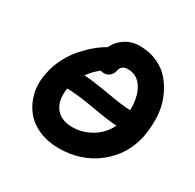

<svg xmlns="http://www.w3.org/2000/svg" viewBox="-140 -806 949 934"><g transform="rotate(30 335.0 -338.5)"><path d="M295.9 -23.9Q235.4 -23.9 185.8 -45.4Q136.2 -66.9 105.5 -105Q74.7 -143.1 62 -195.8Q49.3 -248.5 63 -311Q71.8 -356.9 94.2 -399.9Q116.7 -442.9 145.5 -475.1Q174.3 -507.3 202.4 -530.5Q230.5 -553.7 257.8 -568.8Q275.4 -606.4 311 -629.6Q346.7 -652.8 392.1 -652.8Q446.3 -652.8 491.2 -632.3Q536.1 -611.8 565.7 -576.4Q595.2 -541 614.3 -493.7Q633.3 -446.3 635.5 -393.1Q637.7 -339.8 627.9 -283.2Q604.5 -168 513.7 -95.9Q422.9 -23.9 295.9 -23.9ZM306.2 -450.2Q294.9 -450.2 286.1 -453.1Q252.4 -426.8 229 -394Q280.3 -391.1 370.8 -375.2Q461.4 -359.4 505.9 -357.9Q508.3 -430.7 479.7 -478.3Q451.2 -525.9 397 -525.9Q360.4 -525.9 354 -490.2Q349.6 -471.7 336.2 -460.9Q322.8 -450.2 306.2 -450.2ZM303.2 -146Q360.4 -146 411.1 -177Q461.9 -208 485.8 -259.8Q442.4 -261.2 346.7 -278.3Q251 -295.4 189 -296.9Q176.8 -229.5 207 -187.7Q237.3 -146 303.2 -146Z"/></g></svg>

Font: Shantell Sans Irregular
Style: Italic
Weight: 600
Italic angle: -11.31°
Designer: Stephen Nixon, Anya Danilova, Shantell Martin
Foundry: Arrow Type
Version: Version 1.006;[9816181b4]